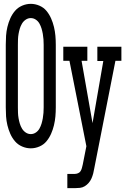

<svg xmlns="http://www.w3.org/2000/svg" viewBox="-20 -763 651 998"><path d="M140 8Q117 8 95 -1.5Q73 -11 58 -28.5Q43 -46 33.5 -67.5Q24 -89 18.5 -112Q13 -135 11.5 -158Q10 -181 10 -205V-530Q10 -554 11.5 -577Q13 -600 18.5 -623Q24 -646 33.5 -667.5Q43 -689 58 -706.5Q73 -724 95 -733.5Q117 -743 140 -743Q163 -743 185 -733.5Q207 -724 221.5 -706.5Q236 -689 245.5 -667.5Q255 -646 260.5 -623Q266 -600 268 -577Q270 -554 270 -530V-205Q270 -181 268 -158Q266 -135 260.5 -112Q255 -89 245.5 -67.5Q236 -46 221.5 -28.5Q207 -11 185 -1.5Q163 8 140 8ZM140 -66Q154 -66 166 -74Q178 -82 185 -94.5Q192 -107 196 -120.5Q200 -134 202.5 -148Q205 -162 206 -176.5Q207 -191 207 -205V-530Q207 -544 206 -558.5Q205 -573 202.5 -587Q200 -601 196 -614.5Q192 -628 185 -640.5Q178 -653 166 -661Q154 -669 140 -669Q126 -669 114 -661Q102 -653 94.5 -640.5Q87 -628 83 -614.5Q79 -601 76.5 -587Q74 -573 73.5 -558.5Q73 -544 73 -530V-205Q73 -191 73.5 -176.5Q74 -162 76.5 -148Q79 -134 83 -120.5Q87 -107 94.5 -94.5Q102 -82 114 -74Q126 -66 140 -66ZM330 215V141H369Q377 141 385.5 137.5Q394 134 398.5 127Q403 120 405.5 111Q408 102 410 93L429 -3L341 -447H309V-520H434V-447H404L461 -123L517 -446H486V-520H611V-447H580L470 112Q468 125 464.5 138.5Q461 152 455.5 164.5Q450 177 441 187.5Q432 198 420.5 205Q409 212 395.5 213.5Q382 215 369 215Z"/></svg>

Font: Iosevka HT Extended
Style: Regular
Weight: 400
Width: 7
Monospace: yes
Designer: Belleve Invis
Foundry: Belleve Invis
Version: Version 32.3.0; ttfautohint (v1.8.4)